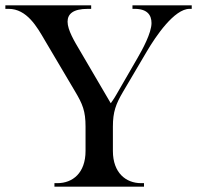

<svg xmlns="http://www.w3.org/2000/svg" viewBox="-38 -696 735 716"><path d="M510 -505 421 -354C394 -308 383 -279 383 -224V-133C383 -51 432 -13 488 -13H499V0H165V-13H176C233 -13 281 -51 281 -133V-224C281 -282 270 -308 242 -355L129 -546C100 -596 62 -663 -6 -663H-18V-676H302V-663H290C233 -663 214 -643 214 -615C214 -584 240 -541 259 -509L358 -340C366 -326 375 -311 375 -311C375 -311 387 -327 397 -345L475 -480C493 -511 527 -573 527 -610C527 -640 511 -663 464 -663H456V-676H677V-663H669C612 -663 543 -561 510 -505Z"/></svg>

Font: Open Baskerville 0.0.53
Style: Normal
Weight: 400
Designer: Isaac Moore, James Puckett, Rob Mientjes
Foundry: The Open Baskerville Project
Version: 0.0.53 (g939f078)